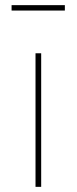

<svg xmlns="http://www.w3.org/2000/svg" viewBox="-20 -726 298 746"><path d="M232 -685H25V-706H232ZM140 -519V0H118V-519Z"/></svg>

Font: FiraGO Thin
Style: Regular
Weight: 100
Designer: bBox Type
Foundry: bBox Type GmbH
Version: Version 1.001;PS 001.001;hotconv 1.0.88;makeotf.lib2.5.64775